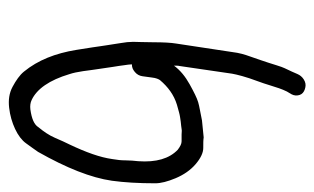

<svg xmlns="http://www.w3.org/2000/svg" viewBox="-164 -594 739 452"><g transform="rotate(90 206.0 -368.5)"><path d="M132 -309C139 -309 144 -311 150 -316C156 -321 159 -327 160 -334L163 -356C164 -366 167 -372 169 -375C185 -394 204 -408 227 -415L245 -420C252 -422 260 -423 267 -424C274 -425 280 -425 284 -426C288 -427 292 -426 297 -426H313C319 -426 325 -423 333 -417C354 -397 363 -366 360 -324C359 -315 358 -304 358 -294C358 -284 357 -274 355 -263C351 -234 339 -201 321 -163C316 -153 311 -142 305 -128C299 -114 290 -101 280 -89C274 -79 260 -73 238 -70C230 -69 222 -70 216 -73C190 -85 169 -115 155 -162C152 -171 150 -181 148 -194C146 -207 145 -219 143 -230C141 -241 140 -253 138 -264C136 -275 135 -284 134 -291C133 -298 132 -304 132 -309ZM264 -474C245 -470 231 -468 221 -465C211 -462 197 -455 179 -445C161 -435 146 -423 135 -408C135 -413 135 -418 136 -422L154 -545C156 -556 161 -577 172 -606C175 -614 178 -623 182 -636C186 -649 190 -662 196 -674L202 -684C206 -691 206 -698 204 -704C202 -710 197 -714 191 -716C185 -718 179 -719 172 -716C165 -713 160 -708 157 -703C154 -698 151 -689 145 -677C139 -665 136 -656 134 -649C132 -642 130 -636 128 -630L122 -612C120 -606 117 -597 113 -586C109 -575 105 -562 103 -545L83 -413C81 -401 80 -383 80 -360C80 -337 79 -321 79 -312C79 -303 80 -293 82 -282C84 -271 85 -261 87 -250C89 -239 90 -228 92 -216C94 -204 96 -191 98 -178C106 -129 122 -88 149 -55C157 -45 170 -36 185 -28C200 -20 216 -18 234 -20C252 -22 269 -27 284 -34C299 -41 311 -50 318 -60C325 -70 332 -79 338 -88C376 -155 399 -213 406 -262C410 -291 412 -325 412 -364C412 -377 408 -393 400 -412C392 -431 381 -447 367 -459C353 -471 340 -477 329 -477C318 -477 310 -477 304 -478Z"/></g></svg>

Font: AppleStorm
Style: Ita
Weight: 400
Foundry: Cannot Into Space Fonts
Version: Version 1.01